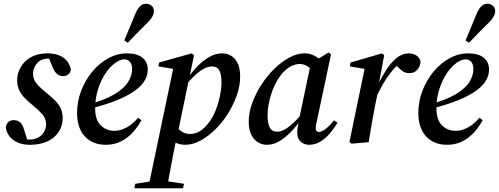

<svg xmlns="http://www.w3.org/2000/svg" viewBox="-20 -762 2674 1029"><path d="M140 14Q104 14 76.5 2.5Q49 -9 32 -30Q15 -51 11 -80Q14 -98 25 -108Q36 -118 53 -118Q75 -118 88 -106Q101 -94 108 -70L129 -4L76 -22Q92 -18 106 -16Q120 -14 138 -14Q165 -14 185 -25Q205 -36 216 -55Q227 -74 227 -95Q227 -127 206 -150.5Q185 -174 153 -200Q132 -217 113.5 -235.5Q95 -254 83.5 -277.5Q72 -301 72 -331Q72 -371 92 -404Q112 -437 148 -456.5Q184 -476 234 -476Q269 -476 295 -466Q321 -456 337.5 -437Q354 -418 360 -389Q357 -372 346 -363Q335 -354 317 -354Q298 -354 284.5 -366.5Q271 -379 261 -404L239 -459L285 -444Q276 -445 265 -446.5Q254 -448 241 -448Q199 -448 178 -422.5Q157 -397 157 -368Q157 -336 177.5 -312.5Q198 -289 229 -264Q253 -245 273 -225.5Q293 -206 304.5 -183Q316 -160 316 -129Q316 -89 295.5 -56.5Q275 -24 235.5 -5Q196 14 140 14Z M545 14Q501 14 466.5 -5.5Q432 -25 412.5 -63Q393 -101 393 -156Q393 -218 415 -275.5Q437 -333 474.5 -378Q512 -423 560 -449.5Q608 -476 661 -476Q714 -476 743 -453Q772 -430 772 -389Q772 -359 755.5 -330.5Q739 -302 701.5 -275Q664 -248 603 -223.5Q542 -199 453 -177L450 -201Q542 -226 593.5 -257Q645 -288 666.5 -322.5Q688 -357 688 -392Q688 -417 676.5 -430.5Q665 -444 646 -444Q624 -444 596.5 -424Q569 -404 545 -368Q521 -332 505.5 -284Q490 -236 490 -181Q490 -120 519.5 -90.5Q549 -61 593 -61Q618 -61 642 -71Q666 -81 686 -97Q706 -113 720 -131L738 -118Q723 -90 703.5 -66Q684 -42 660.5 -24Q637 -6 608.5 4Q580 14 545 14ZM646 -545Q656 -569 665.5 -592Q675 -615 685 -638.5Q695 -662 704 -685Q712 -704 720.5 -716.5Q729 -729 739.5 -735.5Q750 -742 763 -742Q779 -742 792 -731.5Q805 -721 805 -702Q805 -689 796 -672.5Q787 -656 768 -638Q751 -621 733.5 -603.5Q716 -586 699 -568.5Q682 -551 665 -533Z M700 247 705 223 806 207H861L966 223L961 247ZM774 247 910 -403 931 -389 829 -406 833 -427 1007 -476 1020 -466 994 -342 992 -334 930 -35 925 -17Q914 38 904.5 85Q895 132 888 172.5Q881 213 875 247ZM972 14Q942 14 913.5 -1Q885 -16 865 -45L912 -96Q929 -75 950 -59.5Q971 -44 999 -44Q1017 -44 1033 -50Q1049 -56 1063.5 -67.5Q1078 -79 1091 -95Q1116 -123 1132.5 -162.5Q1149 -202 1158 -244.5Q1167 -287 1167 -321Q1167 -361 1156 -383.5Q1145 -406 1115 -406Q1098 -406 1075.5 -395Q1053 -384 1026.5 -360Q1000 -336 969 -297L960 -313H966Q993 -357 1026 -394Q1059 -431 1096 -453.5Q1133 -476 1170 -476Q1196 -476 1218 -463.5Q1240 -451 1253.5 -423.5Q1267 -396 1267 -351Q1267 -303 1249.5 -252.5Q1232 -202 1202.5 -154.5Q1173 -107 1134.5 -69Q1096 -31 1054.5 -8.5Q1013 14 972 14Z M1410 14Q1385 14 1363 1Q1341 -12 1327 -39.5Q1313 -67 1313 -111Q1313 -158 1331.5 -209Q1350 -260 1380.5 -307.5Q1411 -355 1450 -393Q1489 -431 1530.5 -453.5Q1572 -476 1612 -476Q1634 -476 1653.5 -468.5Q1673 -461 1689.5 -447Q1706 -433 1718 -413L1667 -374Q1652 -390 1631.5 -404.5Q1611 -419 1585 -419Q1568 -419 1551.5 -412.5Q1535 -406 1520 -394.5Q1505 -383 1491 -367Q1467 -338 1449.5 -299Q1432 -260 1423 -218.5Q1414 -177 1414 -142Q1414 -101 1426 -78.5Q1438 -56 1465 -56Q1483 -56 1504 -67Q1525 -78 1551.5 -102.5Q1578 -127 1610 -167L1616 -148H1613Q1585 -106 1552 -69Q1519 -32 1483.5 -9Q1448 14 1410 14ZM1637 14Q1610 14 1591.5 -3Q1573 -20 1573 -50Q1573 -58 1573.5 -65.5Q1574 -73 1576.5 -86Q1579 -99 1584 -120L1583 -123L1646 -423L1652 -426L1741 -481L1754 -471L1679 -117Q1676 -103 1674 -92.5Q1672 -82 1672 -72Q1672 -64 1677 -59.5Q1682 -55 1689 -55Q1704 -55 1725.5 -71.5Q1747 -88 1770 -117L1789 -104Q1772 -76 1749.5 -49Q1727 -22 1698.5 -4Q1670 14 1637 14Z M1992 -233 1981 -276H1991Q2018 -336 2046 -381Q2074 -426 2105 -451Q2136 -476 2170 -476Q2191 -476 2208.5 -466.5Q2226 -457 2234 -434Q2233 -408 2217 -389Q2201 -370 2174 -370Q2153 -370 2138 -380.5Q2123 -391 2105 -410L2092 -425L2122 -429V-423Q2095 -400 2072 -370.5Q2049 -341 2029.5 -306Q2010 -271 1992 -233ZM1853 -2 1936 -403 1957 -389 1855 -406 1859 -427 2027 -476 2039 -466 2007 -293 2009 -286 1992 -205Q1982 -155 1973 -103.5Q1964 -52 1956 0L1864 8Z M2374 14Q2330 14 2295.5 -5.5Q2261 -25 2241.5 -63Q2222 -101 2222 -156Q2222 -218 2244 -275.5Q2266 -333 2303.5 -378Q2341 -423 2389 -449.5Q2437 -476 2490 -476Q2543 -476 2572 -453Q2601 -430 2601 -389Q2601 -359 2584.5 -330.5Q2568 -302 2530.5 -275Q2493 -248 2432 -223.5Q2371 -199 2282 -177L2279 -201Q2371 -226 2422.5 -257Q2474 -288 2495.5 -322.5Q2517 -357 2517 -392Q2517 -417 2505.5 -430.5Q2494 -444 2475 -444Q2453 -444 2425.5 -424Q2398 -404 2374 -368Q2350 -332 2334.5 -284Q2319 -236 2319 -181Q2319 -120 2348.5 -90.5Q2378 -61 2422 -61Q2447 -61 2471 -71Q2495 -81 2515 -97Q2535 -113 2549 -131L2567 -118Q2552 -90 2532.5 -66Q2513 -42 2489.5 -24Q2466 -6 2437.5 4Q2409 14 2374 14ZM2475 -545Q2485 -569 2494.5 -592Q2504 -615 2514 -638.5Q2524 -662 2533 -685Q2541 -704 2549.5 -716.5Q2558 -729 2568.5 -735.5Q2579 -742 2592 -742Q2608 -742 2621 -731.5Q2634 -721 2634 -702Q2634 -689 2625 -672.5Q2616 -656 2597 -638Q2580 -621 2562.5 -603.5Q2545 -586 2528 -568.5Q2511 -551 2494 -533Z"/></svg>

Font: Source Serif 4 48pt SemiBold
Style: Italic
Weight: 600
Italic angle: -12°
Designer: Frank Grießhammer
Foundry: Adobe Systems Incorporated
Version: Version 4.004;hotconv 1.0.116;makeotfexe 2.5.65601